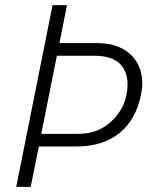

<svg xmlns="http://www.w3.org/2000/svg" viewBox="-20 -731 596 751"><path d="M100 0H43.5L185.5 -711H242L212.5 -562.5H358Q454 -562.5 501.5 -506.5Q536.5 -465 536.5 -406Q536.5 -384.5 531.5 -360.5Q512 -263 447.2 -210.5Q382.5 -158 277.5 -158H132ZM287 -207.5Q361 -207.5 411.8 -252.8Q462.5 -298 474.5 -359.5Q479 -381 479 -400Q479 -441.5 458.5 -470.5Q428.5 -513 348 -513H202.5L141.5 -207.5Z"/></svg>

Font: Roberto Sans Light
Style: Italic
Weight: 300
Italic angle: -11°
Designer: Google
Version: Version 1.00;June 11, 2020;FontCreator 12.0.0.2522 64-bit; t